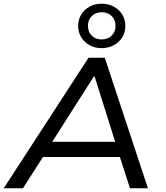

<svg xmlns="http://www.w3.org/2000/svg" viewBox="-22 -1017 896 1037"><path d="M-2 0 456 -705H544L777 0H680L615 -202L659 -169H175L231 -202L102 0ZM485 -604 246 -229 220 -251H640L607 -229L489 -604ZM527 -757Q490 -757 461.5 -773Q433 -789 416.5 -816Q400 -843 400 -877Q400 -911 416.5 -938Q433 -965 461.5 -981Q490 -997 527 -997Q564 -997 593 -981Q622 -965 638.5 -938Q655 -911 655 -877Q655 -843 638.5 -816Q622 -789 593 -773Q564 -757 527 -757ZM527 -804Q560 -804 581 -824.5Q602 -845 602 -878Q602 -910 581 -930.5Q560 -951 527 -951Q495 -951 474 -930.5Q453 -910 453 -878Q453 -845 473.5 -824.5Q494 -804 527 -804Z"/></svg>

Font: Nunito Sans 7pt SemiExpanded
Style: Italic
Weight: 400
Width: 6
Italic angle: -9°
Designer: Vernon Adams
Foundry: Vernon Adams
Version: Version 3.101;gftools[0.9.27]